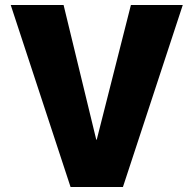

<svg xmlns="http://www.w3.org/2000/svg" viewBox="-20 -750 776 770"><path d="M368 -190 505 -730H713L473 0H263L23 -730H235L366 -190Z"/></svg>

Font: Mplus 1p Black
Style: Regular
Weight: 900
Version: Version 1.061